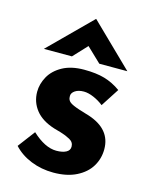

<svg xmlns="http://www.w3.org/2000/svg" viewBox="-106 -754 660 833"><g transform="rotate(15 223.5 -337.0)"><path d="M35 -63 93 -140Q151 -86 202 -86Q229 -86 245.5 -94.5Q262 -103 262 -120Q262 -140 243 -150.5Q224 -161 200.5 -168Q177 -175 169 -177Q112 -195 84 -230.5Q56 -266 56 -312Q56 -347 74.5 -380.5Q93 -414 132 -435.5Q171 -457 229 -457Q283 -457 321 -446Q359 -435 394 -410L341 -328Q321 -344 296.5 -354.5Q272 -365 252 -365Q228 -365 213 -355Q198 -345 198 -331Q197 -310 215.5 -299.5Q234 -289 273 -278Q279 -276 285.5 -274Q292 -272 299 -270Q402 -236 402 -146Q402 -104 381 -69Q360 -34 317.5 -12.5Q275 9 214 9Q160 9 113 -10Q66 -29 35 -63ZM285 -499 220 -561 162 -499H36L221 -683H222L411 -499Z"/></g></svg>

Font: Josefin Sans
Style: Bold
Weight: 700
Designer: Santiago Orozco
Foundry: Typemade
Version: Version 2.000